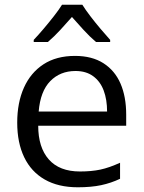

<svg xmlns="http://www.w3.org/2000/svg" viewBox="-20 -784 609 814"><path d="M298 -547Q370 -547 418.5 -516Q467 -485 491 -429.5Q515 -374 515 -298V-251H142Q142 -159 187 -108Q232 -57 319 -57Q368 -57 405.5 -65Q443 -73 489 -94V-26Q451 -8 409 1Q367 10 310 10Q227 10 169.5 -23Q112 -56 82.5 -117.5Q53 -179 53 -264Q53 -349 81.5 -412.5Q110 -476 164.5 -511.5Q219 -547 298 -547ZM300 -483Q235 -483 193 -440Q151 -397 144 -311H434Q434 -362 419.5 -400.5Q405 -439 375 -461Q345 -483 300 -483ZM329 -764Q342 -743 363 -715.5Q384 -688 406.5 -661.5Q429 -635 447 -615V-606H387Q360 -629 334 -657.5Q308 -686 285 -712Q262 -686 236.5 -658Q211 -630 183 -606H123V-615Q142 -635 164.5 -661.5Q187 -688 208.5 -715.5Q230 -743 243 -764Z"/></svg>

Font: Noto Sans Hebrew Thin
Style: Regular
Weight: 400
Version: Version 3.001